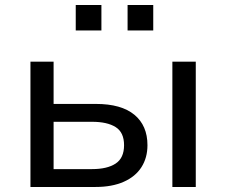

<svg xmlns="http://www.w3.org/2000/svg" viewBox="-20 -743 899 763"><path d="M101 0V-498H193V-330H361Q462 -330 514 -287Q566 -244 566 -166Q566 -116 542 -78.5Q518 -41 471.5 -20.5Q425 0 360 0ZM193 -71H346Q406 -71 439.5 -93Q473 -115 473 -166Q473 -217 439.5 -238Q406 -259 346 -259H193ZM665 0V-498H758V0ZM487 -622V-723H589V-622ZM281 -622V-723H383V-622Z"/></svg>

Font: Nunito Sans 6pt
Style: Regular
Weight: 400
Version: Version 3.101;gftools[0.9.27]